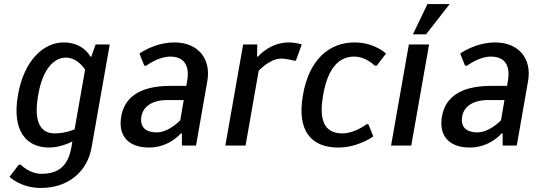

<svg xmlns="http://www.w3.org/2000/svg" viewBox="-20 -720 2672 950"><path d="M349 -80C349 -80 305 -60 250 -60C185 -60 144 -110 169 -250C192 -385 251 -435 306 -435C366 -435 401 -375 401 -375ZM523 -500H453L432 -440H427C427 -440 394 -510 294 -510C199 -510 99 -425 69 -250C38 -75 108 10 223 10C283 10 338 -20 338 -20L333 10C317 100 270 140 185 140C125 140 83 95 83 95H73L27 155C27 155 82 210 182 210C317 210 412 130 433 10Z M902 -295H822C667 -295 596 -235 580 -145C563 -50 613 10 718 10C818 10 875 -60 875 -60H880V0H950L1006 -320C1025 -430 959 -510 844 -510C744 -510 670 -455 670 -455L694 -395H704C704 -395 762 -440 822 -440C887 -440 920 -400 906 -320ZM872 -125C872 -125 816 -65 756 -65C696 -65 671 -95 680 -145C688 -190 729 -225 809 -225H889Z M1370 -430C1400 -430 1434 -420 1434 -420H1444L1473 -500C1473 -500 1444 -510 1409 -510C1314 -510 1257 -440 1257 -440H1252L1253 -500H1183L1095 0H1195L1260 -370C1260 -370 1315 -430 1370 -430Z M1732 -440C1792 -440 1834 -395 1834 -395H1844L1890 -455C1890 -455 1834 -510 1734 -510C1609 -510 1509 -425 1479 -250C1448 -75 1518 10 1653 10C1753 10 1827 -45 1827 -45L1803 -105H1793C1793 -105 1735 -60 1675 -60C1595 -60 1554 -110 1579 -250C1603 -390 1662 -440 1732 -440Z M2003 -500 1915 0H2015L2103 -500ZM2095 -700 2023 -550H2088L2205 -700Z M2489 -295H2409C2254 -295 2183 -235 2167 -145C2150 -50 2200 10 2305 10C2405 10 2462 -60 2462 -60H2467V0H2537L2593 -320C2612 -430 2546 -510 2431 -510C2331 -510 2257 -455 2257 -455L2281 -395H2291C2291 -395 2349 -440 2409 -440C2474 -440 2507 -400 2493 -320ZM2459 -125C2459 -125 2403 -65 2343 -65C2283 -65 2258 -95 2267 -145C2275 -190 2316 -225 2396 -225H2476Z"/></svg>

Font: Scada
Style: Italic
Weight: 400
Designer: Jovanny Lemonad
Foundry: Jovanny Lemonad
Version: Version 3.005